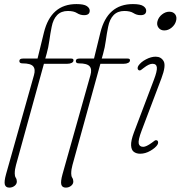

<svg xmlns="http://www.w3.org/2000/svg" viewBox="-20 -728 864 918"><path d="M72.5 -436Q72.5 -448 89.5 -448H159.5L190 -572.5Q223.5 -708.5 345.5 -708.5Q381 -708.5 395 -699Q409 -689.5 409 -677Q409 -655.5 382 -655.5Q363.5 -655.5 348 -665.5Q332.5 -675.5 304.5 -675.5Q272.5 -675.5 253.2 -655.8Q234 -636 227 -599.5Q220.5 -567.5 216 -534.2Q211.5 -501 203 -471L196.5 -448H320.5Q331.5 -448 331.5 -440Q331.5 -432 323 -427.5Q314.5 -423 301.5 -423H190L56.5 61Q50.5 82 50.5 102Q50.5 114.5 55.5 122Q60.5 129.5 60.5 140Q60.5 152 49.8 160.5Q39 169 24.5 169Q7.5 169 3.2 154.8Q-1 140.5 9 104.5L142.5 -369Q150.5 -397 138.5 -411Q126.5 -425 87.5 -425Q72.5 -425 72.5 -436ZM342.5 -436Q342.5 -448 359.5 -448H429.5L460 -572.5Q493.5 -708.5 615.5 -708.5Q651 -708.5 665 -699Q679 -689.5 679 -677Q679 -655.5 652 -655.5Q633.5 -655.5 618 -665.5Q602.5 -675.5 574.5 -675.5Q542.5 -675.5 523.2 -655.8Q504 -636 497 -599.5Q490.5 -567.5 486 -534.2Q481.5 -501 473 -471L466.5 -448H590.5Q601.5 -448 601.5 -440Q601.5 -432 593 -427.5Q584.5 -423 571.5 -423H460L326.5 61Q320.5 82 320.5 102Q320.5 114.5 325.5 122Q330.5 129.5 330.5 140Q330.5 152 319.8 160.5Q309 169 294.5 169Q277.5 169 273.2 154.8Q269 140.5 279 104.5L412.5 -369Q420.5 -397 408.5 -411Q396.5 -425 357.5 -425Q342.5 -425 342.5 -436ZM765.5 -582.5Q747.5 -582.5 737.8 -595.8Q728 -609 733 -627Q738.5 -646.5 755 -659.2Q771.5 -672 789.5 -672Q808.5 -672 817.8 -659.2Q827 -646.5 821.5 -627Q816.5 -609 800.5 -595.8Q784.5 -582.5 765.5 -582.5ZM657 -103Q640 -58 643.2 -42Q646.5 -26 665 -26Q679 -26 706 -45.5Q713 -51 719 -55.2Q725 -59.5 731 -56.5Q735.5 -54.5 736 -48.2Q736.5 -42 732.5 -35.5Q723 -21 699 -7Q675 7 650 7Q632.5 7 620.2 -1.8Q608 -10.5 606.8 -32.8Q605.5 -55 620.5 -95L715.5 -345.5Q732 -388.5 730 -405.8Q728 -423 709 -423Q692.5 -423 667.5 -403.5Q661 -398.5 655 -394Q649 -389.5 643 -392.5Q638.5 -395 638 -401Q637.5 -407 641.5 -413.5Q653.5 -431.5 678 -444.2Q702.5 -457 724 -457Q750.5 -457 762.5 -435.2Q774.5 -413.5 752 -354Z"/></svg>

Font: Fraunces 9pt SuperSoft Thin
Style: Italic
Weight: 100
Italic angle: -16°
Version: Version 1.000;[0bf87f6ff]